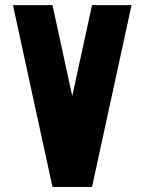

<svg xmlns="http://www.w3.org/2000/svg" viewBox="-20 -739 571 759"><path d="M187.5 0 31.2 -718.8H187.5L265.6 -359.4L343.8 -718.8H500L343.8 0Z"/></svg>

Font: Signwood
Style: Regular
Weight: 400
Designer: GGBotNet
Foundry: GGBotNet
Version: 0.95